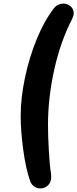

<svg xmlns="http://www.w3.org/2000/svg" viewBox="-20 -864 430 1068"><path d="M95 -218Q95 -319 119 -432.5Q143 -546 185 -648Q227 -750 280 -818Q290 -831 304 -837.5Q318 -844 332 -844Q355 -844 372.5 -829Q390 -814 390 -791Q390 -778 382 -760Q317 -635 282 -478Q247 -321 247 -169Q247 -112 251.5 -29Q256 54 264 104Q265 109 265 119Q265 150 247 167Q229 184 204 184Q186 184 170.5 173.5Q155 163 148 144Q123 73 109 -32.5Q95 -138 95 -218Z"/></svg>

Font: SN Pro Bold
Style: Bold Italic
Weight: 700
Italic angle: -9°
Designer: Tobias Whetton
Foundry: Supernotes
Version: Version 1.003